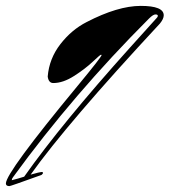

<svg xmlns="http://www.w3.org/2000/svg" viewBox="-98 -479 576 652"><path d="M344 -318Q433 -416 435.5 -419.5Q438 -423 438 -425Q438 -430 430 -430Q422 -430 408 -416Q152 -160 -54 123Q-58 128 -58 133Q-38 128 -16 121Q112 -60 344 -318ZM6 114Q38 105 43 105Q48 105 48 108Q48 111 43 115Q-62 153 -66 153Q-78 153 -78 144Q-78 107 166 -188Q247 -286 247 -292Q247 -293 244.5 -293Q242 -293 216.5 -269Q191 -245 153.5 -221Q116 -197 83 -197Q67 -197 64 -219Q69 -280 107 -329Q145 -378 196 -404Q302 -459 380 -459Q458 -459 458 -427Q458 -415 445 -399Q130 -60 6 114Z"/></svg>

Font: Herr Von Muellerhoff
Style: Regular
Weight: 400
Version: Version 1.000